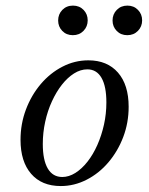

<svg xmlns="http://www.w3.org/2000/svg" viewBox="-20 -636 519 668"><path d="M191.5 11.3Q125.1 11.3 88.3 -31.3Q51.4 -73.9 51.4 -149.5Q51.4 -205 70.2 -254.9Q89 -304.8 121.7 -343.4Q154.5 -382 197.2 -404Q239.8 -426.1 287.5 -426.1Q353.1 -426.1 390.4 -383.5Q427.6 -340.9 427.6 -264.5Q427.6 -208.9 408.8 -159.4Q390 -109.9 357.3 -71.4Q324.6 -32.8 281.5 -10.8Q238.4 11.3 191.5 11.3ZM196.7 -20.2Q219.6 -20.2 242.3 -34.4Q264.9 -48.7 284.4 -73.5Q303.9 -98.3 318.7 -131.6Q333.4 -164.9 341.8 -202.6Q350.1 -240.2 350.1 -279.7Q350.1 -335.6 333.2 -365.1Q316.2 -394.7 283.9 -394.7Q260.1 -394.7 237.5 -380.4Q214.9 -366.1 195.4 -341.3Q175.9 -316.5 160.8 -283.6Q145.6 -250.7 137.3 -212.6Q128.9 -174.5 128.9 -135Q128.9 -79.2 146.2 -49.7Q163.6 -20.2 196.7 -20.2ZM422.8 -513.6Q400.5 -513.6 386.1 -528.4Q371.6 -543.3 371.6 -564.7Q371.6 -586.5 386.2 -601.5Q400.8 -616.5 423.2 -616.5Q445.6 -616.5 460 -601.6Q474.5 -586.8 474.5 -565.2Q474.5 -543.6 459.9 -528.6Q445.3 -513.6 422.8 -513.6ZM233.5 -513.6Q211.1 -513.6 196.7 -528.4Q182.3 -543.3 182.3 -564.7Q182.3 -586.5 196.8 -601.5Q211.4 -616.5 233.9 -616.5Q256.2 -616.5 270.7 -601.6Q285.1 -586.8 285.1 -565.2Q285.1 -543.6 270.5 -528.6Q255.9 -513.6 233.5 -513.6Z"/></svg>

Font: Playfair 5pt SemiExpanded Light 12pt
Style: Italic
Weight: 300
Italic angle: -15.6°
Version: Version 2.000;gftools[0.9.28]